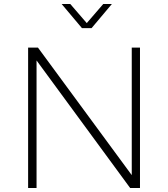

<svg xmlns="http://www.w3.org/2000/svg" viewBox="-20 -936 837 956"><path d="M287 -916 388 -796H436L537 -916H494L412 -821L330 -916ZM120 -699V0H162V-635L628 0H677V-699H636V-64L169 -699Z"/></svg>

Font: Montserrat ExtraLight
Style: Regular
Weight: 250
Designer: Julieta Ulanovsky
Foundry: Julieta Ulanovsky
Version: Version 4.000